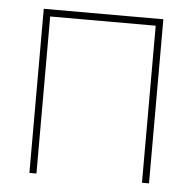

<svg xmlns="http://www.w3.org/2000/svg" viewBox="-43 -566 612 609"><g transform="rotate(5 262.5 -261.0)"><path d="M453.1 -522.5V0H430.7V-500H94.7V0H72.3V-522.5Z"/></g></svg>

Font: Inter 28pt Thin
Style: Regular
Weight: 250
Designer: Rasmus Andersson
Foundry: rsms
Version: Version 4.001;git-66647c0bb